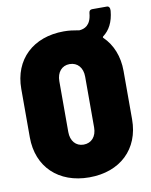

<svg xmlns="http://www.w3.org/2000/svg" viewBox="-88 -855 730 930"><g transform="rotate(-10 276.5 -390.0)"><path d="M460 -651C491 -674 512 -711 517 -767C518 -782 512 -790 503 -790H430C421 -790 415 -785 414 -774C409 -712 375 -702 353 -700C350 -700 348 -700 345 -701C323 -705 301 -708 276 -708C125 -708 25 -614 25 -469V-231C25 -85 125 10 276 10C428 10 528 -85 528 -231V-469C528 -541 503 -601 460 -643C457 -645 457 -648 460 -651ZM340 -224C340 -180 315 -151 276 -151C238 -151 213 -180 213 -224V-474C213 -518 238 -547 276 -547C315 -547 340 -518 340 -474Z"/></g></svg>

Font: Barlow Semi Condensed Black
Style: Regular
Weight: 900
Width: 4
Designer: Jeremy Tribby
Foundry: Tribby Type
Version: Version 1.408;PS 001.408;hotconv 1.0.88;makeotf.lib2.5.64775